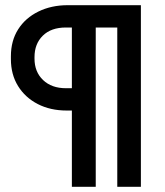

<svg xmlns="http://www.w3.org/2000/svg" viewBox="-20 -720 636 740"><path d="M257 0V-294H237Q174 -294 125.5 -319Q77 -344 49.5 -388.5Q22 -433 22 -492V-503Q22 -563 50 -607Q78 -651 128 -675.5Q178 -700 241 -700H523V0H432V-614H349V0ZM234 -380H257V-614H234Q177 -614 145 -582.5Q113 -551 113 -500V-494Q113 -443 146 -411.5Q179 -380 234 -380Z"/></svg>

Font: Space Grotesk Medium
Style: Regular
Weight: 500
Designer: Florian Karsten
Foundry: Florian Karsten
Version: Version 2.000